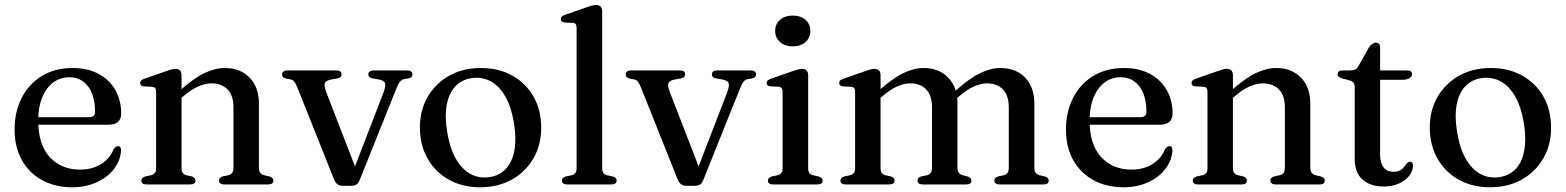

<svg xmlns="http://www.w3.org/2000/svg" viewBox="-20 -758 6435 789"><path d="M478 -291Q478 -269 464.8 -257.2Q451.5 -245.5 426.5 -245.5H107V-276.5H346.5Q370.5 -276.5 370.5 -298Q370.5 -365.5 341.8 -403Q313 -440.5 265 -440.5Q227 -440.5 198.2 -418.8Q169.5 -397 153.2 -357.2Q137 -317.5 137 -263.5Q137 -164 184.5 -112.5Q232 -61 309 -61Q358.5 -61 395 -83.5Q431.5 -106 446 -143.5Q452 -151.5 456.2 -154.5Q460.5 -157.5 465.5 -157.5Q472 -157.5 475 -152Q478 -146.5 477.5 -138.5Q474.5 -97.5 448 -63.2Q421.5 -29 377 -8.8Q332.5 11.5 276 11.5Q206 11.5 152.8 -17.8Q99.5 -47 69.8 -100.2Q40 -153.5 40 -225Q40 -298.5 69 -355.5Q98 -412.5 151.5 -445.5Q205 -478.5 278.5 -478.5Q339.5 -478.5 384.2 -454.8Q429 -431 453.5 -388.8Q478 -346.5 478 -291Z M726 -449.5V-67.5Q726 -54 731 -47.5Q736 -41 745.5 -38L768.5 -33Q783.5 -28 783.5 -16.5Q783.5 0 761 0H582.5Q571.5 0 566.2 -4.2Q561 -8.5 561 -16Q561 -22 565 -26.2Q569 -30.5 577.5 -33L601.5 -38Q611.5 -41 616.5 -47.5Q621.5 -54 621.5 -67V-380Q621.5 -391 617.8 -395.8Q614 -400.5 605.5 -401.5L571.5 -403Q563 -404 559.5 -407.5Q556 -411 556 -417Q556 -423 560 -427.2Q564 -431.5 575 -435L659.5 -464.5Q674.5 -470 684 -472.5Q693.5 -475 701.5 -475Q713.5 -475 719.8 -468.2Q726 -461.5 726 -449.5ZM712 -344 693 -363 715 -382Q774 -435.5 818.8 -457Q863.5 -478.5 904.5 -478.5Q967 -478.5 1005.5 -439.2Q1044 -400 1044 -332V-69.5Q1044 -55 1049.8 -47.8Q1055.5 -40.5 1065.5 -38L1087 -33Q1095.5 -30.5 1099.5 -26.2Q1103.5 -22 1103.5 -16Q1103.5 -8.5 1098.2 -4.2Q1093 0 1082 0H902.5Q880 0 880 -16.5Q880 -28 895 -33L919 -38Q929.5 -41 934.5 -48.2Q939.5 -55.5 939.5 -69.5V-316Q939.5 -366 914.8 -390.8Q890 -415.5 849 -415.5Q824 -415.5 795 -403Q766 -390.5 733.5 -362.5Z M1424 5.5H1388Q1375.5 5.5 1367 -0.8Q1358.5 -7 1353 -20L1202.5 -397Q1194.5 -416.5 1188.8 -423.2Q1183 -430 1174.5 -431.5L1156 -435Q1146.5 -437.5 1143 -441.5Q1139.5 -445.5 1139.5 -452Q1139.5 -460 1145.2 -464.2Q1151 -468.5 1160.5 -468.5H1362Q1383.5 -468.5 1383.5 -452.5Q1383.5 -446 1379.5 -441.8Q1375.5 -437.5 1365 -435.5L1344 -432Q1319.5 -427.5 1315 -416.5Q1310.5 -405.5 1321.5 -377L1448 -50.5L1425 -38.5L1555.5 -376.5Q1566.5 -405.5 1562 -416.8Q1557.5 -428 1533 -432L1512 -435.5Q1502 -437.5 1497.8 -441.5Q1493.5 -445.5 1493.5 -452.5Q1493.5 -460 1499.2 -464.2Q1505 -468.5 1515 -468.5H1654Q1663.5 -468.5 1669.2 -464.2Q1675 -460 1675 -452Q1675 -446.5 1671.5 -442.2Q1668 -438 1657.5 -435.5L1639 -432.5Q1629.5 -430.5 1622 -420Q1614.5 -409.5 1604.5 -383.5L1458 -18Q1452.5 -4 1443.8 0.8Q1435 5.5 1424 5.5Z M1956.5 -478.5Q2029.5 -478.5 2085.5 -447.2Q2141.5 -416 2172.8 -360.5Q2204 -305 2204 -232.5Q2204 -162.5 2172 -107.2Q2140 -52 2083.8 -20.2Q2027.5 11.5 1953 11.5Q1880 11.5 1824.2 -19.8Q1768.5 -51 1737 -106.5Q1705.5 -162 1705.5 -234Q1705.5 -305 1737.5 -360Q1769.5 -415 1825.8 -446.8Q1882 -478.5 1956.5 -478.5ZM1991 -30Q2032.5 -36 2058.8 -64Q2085 -92 2093.8 -140Q2102.5 -188 2092 -253Q2081 -318.5 2056.5 -361.5Q2032 -404.5 1996.5 -423.8Q1961 -443 1918.5 -437Q1877 -431 1850.8 -402.8Q1824.5 -374.5 1815.8 -326.8Q1807 -279 1818 -214Q1828.5 -149 1853.2 -105.8Q1878 -62.5 1913.2 -43.2Q1948.5 -24 1991 -30Z M2454.5 -712.5V-67.5Q2454.5 -54 2459.5 -47.2Q2464.5 -40.5 2474 -38L2497 -33Q2505.5 -30.5 2509.8 -26.5Q2514 -22.5 2514 -16Q2514 -8.5 2508.5 -4.2Q2503 0 2492 0H2311Q2300 0 2294.5 -4.2Q2289 -8.5 2289 -16Q2289 -22 2293.2 -26.2Q2297.5 -30.5 2306 -33L2330 -38Q2339.5 -41 2344.5 -47.5Q2349.5 -54 2349.5 -67V-642.5Q2349.5 -653.5 2346 -658.5Q2342.5 -663.5 2334 -664L2299.5 -665.5Q2291.5 -667 2288 -670.5Q2284.5 -674 2284.5 -679.5Q2284.5 -685.5 2288.5 -689.8Q2292.5 -694 2303.5 -697.5L2387.5 -727Q2403.5 -733 2413 -735.2Q2422.5 -737.5 2429 -737.5Q2442 -737.5 2448.2 -730.8Q2454.5 -724 2454.5 -712.5Z M2836 5.5H2800Q2787.5 5.5 2779 -0.8Q2770.5 -7 2765 -20L2614.5 -397Q2606.5 -416.5 2600.8 -423.2Q2595 -430 2586.5 -431.5L2568 -435Q2558.5 -437.5 2555 -441.5Q2551.5 -445.5 2551.5 -452Q2551.5 -460 2557.2 -464.2Q2563 -468.5 2572.5 -468.5H2774Q2795.5 -468.5 2795.5 -452.5Q2795.5 -446 2791.5 -441.8Q2787.5 -437.5 2777 -435.5L2756 -432Q2731.5 -427.5 2727 -416.5Q2722.5 -405.5 2733.5 -377L2860 -50.5L2837 -38.5L2967.5 -376.5Q2978.5 -405.5 2974 -416.8Q2969.5 -428 2945 -432L2924 -435.5Q2914 -437.5 2909.8 -441.5Q2905.5 -445.5 2905.5 -452.5Q2905.5 -460 2911.2 -464.2Q2917 -468.5 2927 -468.5H3066Q3075.5 -468.5 3081.2 -464.2Q3087 -460 3087 -452Q3087 -446.5 3083.5 -442.2Q3080 -438 3069.5 -435.5L3051 -432.5Q3041.5 -430.5 3034 -420Q3026.5 -409.5 3016.5 -383.5L2870 -18Q2864.5 -4 2855.8 0.8Q2847 5.5 2836 5.5Z M3301 -449.5V-67.5Q3301 -54 3305.8 -47.2Q3310.5 -40.5 3320.5 -38L3343.5 -33Q3352 -30.5 3356.2 -26.5Q3360.5 -22.5 3360.5 -16Q3360.5 -8.5 3355 -4.2Q3349.5 0 3338.5 0H3157Q3146 0 3140.8 -4.2Q3135.5 -8.5 3135.5 -16Q3135.5 -22 3139.5 -26.2Q3143.5 -30.5 3152 -33L3176.5 -38Q3186 -41 3191 -47.5Q3196 -54 3196 -67V-380Q3196 -391 3192.2 -395.8Q3188.5 -400.5 3180 -401.5L3146 -403Q3138 -404 3134.2 -407.5Q3130.5 -411 3130.5 -417Q3130.5 -423 3134.8 -427.2Q3139 -431.5 3149.5 -435L3234 -464.5Q3250 -470 3259.2 -472.5Q3268.5 -475 3275.5 -475Q3288 -475 3294.5 -468.2Q3301 -461.5 3301 -449.5ZM3237.5 -567.5Q3205.5 -567.5 3185.5 -585.2Q3165.5 -603 3165.5 -631Q3165.5 -659 3185.5 -676.5Q3205.5 -694 3237.5 -694Q3270 -694 3290 -676.5Q3310 -659 3310 -631Q3310 -603 3290 -585.2Q3270 -567.5 3237.5 -567.5Z M3598.5 -449.5V-67.5Q3598.5 -54 3603.5 -47.5Q3608.5 -41 3618 -38L3641 -33Q3656 -28 3656 -16.5Q3656 0 3633.5 0H3455Q3444 0 3438.8 -4.2Q3433.5 -8.5 3433.5 -16Q3433.5 -22 3437.5 -26.2Q3441.5 -30.5 3450 -33L3474 -38Q3484 -41 3489 -47.5Q3494 -54 3494 -67V-380Q3494 -391 3490.2 -395.8Q3486.5 -400.5 3478 -401.5L3444 -403Q3435.5 -404 3432 -407.5Q3428.5 -411 3428.5 -417Q3428.5 -423 3432.5 -427.2Q3436.5 -431.5 3447.5 -435L3532 -464.5Q3547 -470 3556.5 -472.5Q3566 -475 3574 -475Q3586 -475 3592.2 -468.2Q3598.5 -461.5 3598.5 -449.5ZM3584.5 -344 3565.5 -363 3587 -382Q3647 -435.5 3691 -457Q3735 -478.5 3776 -478.5Q3838.5 -478.5 3876.5 -439.2Q3914.5 -400 3914.5 -332V-69.5Q3914.5 -55 3920.2 -48Q3926 -41 3936 -38L3957 -32.5Q3972 -27.5 3972 -16.5Q3972 0 3950 0H3773Q3750.5 0 3750.5 -16.5Q3750.5 -28 3765.5 -33L3789.5 -38Q3800 -41 3805 -48.2Q3810 -55.5 3810 -69.5V-316Q3810 -366 3785.8 -390.8Q3761.5 -415.5 3720.5 -415.5Q3695.5 -415.5 3667 -403Q3638.5 -390.5 3606 -362.5ZM3900 -344 3881.5 -363 3903 -382Q3962.5 -435.5 4006.8 -457Q4051 -478.5 4091.5 -478.5Q4154.5 -478.5 4192.5 -439.2Q4230.5 -400 4230.5 -332V-69.5Q4230.5 -55 4236 -47.8Q4241.5 -40.5 4252 -38L4273 -33Q4281.5 -30.5 4285.5 -26.2Q4289.5 -22 4289.5 -16Q4289.5 -8.5 4284.5 -4.2Q4279.5 0 4268 0H4089Q4066.5 0 4066.5 -16.5Q4066.5 -28 4081.5 -33L4105 -38Q4116 -41 4120.8 -48.2Q4125.5 -55.5 4125.5 -69.5V-316Q4125.5 -366 4101.2 -390.8Q4077 -415.5 4036 -415.5Q4011 -415.5 3982.8 -403Q3954.5 -390.5 3921.5 -362.5Z M4798.5 -291Q4798.5 -269 4785.2 -257.2Q4772 -245.5 4747 -245.5H4427.5V-276.5H4667Q4691 -276.5 4691 -298Q4691 -365.5 4662.2 -403Q4633.5 -440.5 4585.5 -440.5Q4547.5 -440.5 4518.8 -418.8Q4490 -397 4473.8 -357.2Q4457.5 -317.5 4457.5 -263.5Q4457.5 -164 4505 -112.5Q4552.5 -61 4629.5 -61Q4679 -61 4715.5 -83.5Q4752 -106 4766.5 -143.5Q4772.5 -151.5 4776.8 -154.5Q4781 -157.5 4786 -157.5Q4792.5 -157.5 4795.5 -152Q4798.5 -146.5 4798 -138.5Q4795 -97.5 4768.5 -63.2Q4742 -29 4697.5 -8.8Q4653 11.5 4596.5 11.5Q4526.5 11.5 4473.2 -17.8Q4420 -47 4390.2 -100.2Q4360.5 -153.5 4360.5 -225Q4360.5 -298.5 4389.5 -355.5Q4418.5 -412.5 4472 -445.5Q4525.5 -478.5 4599 -478.5Q4660 -478.5 4704.8 -454.8Q4749.5 -431 4774 -388.8Q4798.5 -346.5 4798.5 -291Z M5046.5 -449.5V-67.5Q5046.5 -54 5051.5 -47.5Q5056.5 -41 5066 -38L5089 -33Q5104 -28 5104 -16.5Q5104 0 5081.5 0H4903Q4892 0 4886.8 -4.2Q4881.5 -8.5 4881.5 -16Q4881.5 -22 4885.5 -26.2Q4889.5 -30.5 4898 -33L4922 -38Q4932 -41 4937 -47.5Q4942 -54 4942 -67V-380Q4942 -391 4938.2 -395.8Q4934.5 -400.5 4926 -401.5L4892 -403Q4883.5 -404 4880 -407.5Q4876.5 -411 4876.5 -417Q4876.5 -423 4880.5 -427.2Q4884.5 -431.5 4895.5 -435L4980 -464.5Q4995 -470 5004.5 -472.5Q5014 -475 5022 -475Q5034 -475 5040.2 -468.2Q5046.5 -461.5 5046.5 -449.5ZM5032.5 -344 5013.5 -363 5035.5 -382Q5094.5 -435.5 5139.2 -457Q5184 -478.5 5225 -478.5Q5287.5 -478.5 5326 -439.2Q5364.5 -400 5364.5 -332V-69.5Q5364.5 -55 5370.2 -47.8Q5376 -40.5 5386 -38L5407.5 -33Q5416 -30.5 5420 -26.2Q5424 -22 5424 -16Q5424 -8.5 5418.8 -4.2Q5413.5 0 5402.5 0H5223Q5200.5 0 5200.5 -16.5Q5200.5 -28 5215.5 -33L5239.5 -38Q5250 -41 5255 -48.2Q5260 -55.5 5260 -69.5V-316Q5260 -366 5235.2 -390.8Q5210.5 -415.5 5169.5 -415.5Q5144.5 -415.5 5115.5 -403Q5086.5 -390.5 5054 -362.5Z M5525 -428 5497.5 -435Q5485.5 -438.5 5481 -442.8Q5476.5 -447 5476.5 -453Q5476.5 -460.5 5481.8 -464.5Q5487 -468.5 5496 -468.5H5528.5Q5541 -468.5 5549 -472.5Q5557 -476.5 5563 -487.5L5604.5 -561.5Q5611.5 -572.5 5618.8 -577.5Q5626 -582.5 5634 -582.5Q5642.5 -582.5 5647 -577.2Q5651.5 -572 5651.5 -562.5V-122.5Q5651.5 -88 5665.8 -70Q5680 -52 5705.5 -52Q5723.5 -52 5733.8 -58Q5744 -64 5749.8 -72Q5755.5 -80 5760.8 -86.2Q5766 -92.5 5773.5 -93.5Q5780 -93.5 5783.2 -89.5Q5786.5 -85.5 5786.5 -77Q5786 -55 5770.8 -35.5Q5755.5 -16 5728.5 -3.8Q5701.5 8.5 5667 8.5Q5611.5 8.5 5579.2 -20Q5547 -48.5 5547 -106V-400Q5547 -412 5542 -418.2Q5537 -424.5 5525 -428ZM5605 -430V-468.5H5762Q5772 -468.5 5777.2 -464.8Q5782.5 -461 5782.5 -453.5Q5782.5 -443.5 5772.2 -436.8Q5762 -430 5740 -430Z M6106.5 -478.5Q6179.5 -478.5 6235.5 -447.2Q6291.5 -416 6322.8 -360.5Q6354 -305 6354 -232.5Q6354 -162.5 6322 -107.2Q6290 -52 6233.8 -20.2Q6177.5 11.5 6103 11.5Q6030 11.5 5974.2 -19.8Q5918.5 -51 5887 -106.5Q5855.5 -162 5855.5 -234Q5855.5 -305 5887.5 -360Q5919.5 -415 5975.8 -446.8Q6032 -478.5 6106.5 -478.5ZM6141 -30Q6182.5 -36 6208.8 -64Q6235 -92 6243.8 -140Q6252.5 -188 6242 -253Q6231 -318.5 6206.5 -361.5Q6182 -404.5 6146.5 -423.8Q6111 -443 6068.5 -437Q6027 -431 6000.8 -402.8Q5974.5 -374.5 5965.8 -326.8Q5957 -279 5968 -214Q5978.5 -149 6003.2 -105.8Q6028 -62.5 6063.2 -43.2Q6098.5 -24 6141 -30Z"/></svg>

Font: Fraunces 20pt
Style: Regular
Weight: 400
Version: Version 1.000;[b76b70a41]